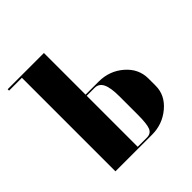

<svg xmlns="http://www.w3.org/2000/svg" viewBox="-141 -601 708 708"><g transform="rotate(-45 213.0 -247.5)"><path d="M189 -277.8H256.8Q313 -277.8 354 -242.4Q395 -207 395 -155.8V-118.2Q395 -69.3 353.8 -34.7Q312.5 0 257.8 0H66.9V-487.8H0V-495.1H189ZM272.9 -89.8V-185.1Q272.9 -230 262.7 -251Q252.4 -272 230 -272H189V-5.9H236.8Q257.8 -5.9 265.4 -23.4Q272.9 -41 272.9 -89.8Z"/></g></svg>

Font: Moniqa Black Display
Style: Regular
Weight: 900
Designer: Rajesh Rajput
Foundry: Rajesh Rajput
Version: Version 1.000